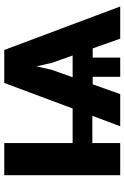

<svg xmlns="http://www.w3.org/2000/svg" viewBox="139 -725 586 904"><g transform="rotate(-90 432.0 -273.0)"><path d="M702 0 588.1 -321.7 537.7 -545.9H648.8L853.5 0ZM59 0V-545.9H210.4V0ZM104.1 -131.2V-224H439.8V-131.2ZM522.3 0V-175.6H612.7V0ZM289.6 0 493.4 -545.9H605.7L555.1 -321.7L440.8 0ZM387.5 -129.5V-224H758.6V-129.5Z"/></g></svg>

Font: Inter V
Style: 
Weight: 400
Designer: Rasmus Andersson
Foundry: rsms
Version: Version 4.000;git-a3f224843